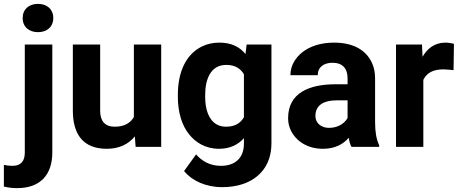

<svg xmlns="http://www.w3.org/2000/svg" viewBox="-66 -758 2374 991"><path d="M-2 98C-18 98 -32 96 -46 93V205C-25 210 -3 213 23 213C140 213 204 146 204 29V-528H62V29C62 74 42 98 -2 98ZM130 -592C176 -592 209 -619 209 -665C209 -710 177 -738 130 -738C83 -738 51 -710 51 -665C51 -619 84 -592 130 -592Z M526 -104C475 -104 451 -134 451 -186V-528H310V-187C310 -64 364 10 485 10C552 10 599 -16 630 -54L634 0H766V-528H625V-154C607 -123 576 -104 526 -104Z M1193 -45V-17C1193 57 1148 98 1074 98C1016 98 975 72 946 39L884 125C924 174 995 208 1081 208C1118 208 1153 203 1184 193C1271 165 1335 96 1335 -18V-528H1207L1201 -479C1172 -515 1130 -538 1066 -538C1033 -538 1002 -531 976 -518C895 -478 852 -389 852 -268V-258C852 -178 873 -111 909 -66C942 -24 993 10 1065 10C1123 10 1165 -13 1193 -45ZM1193 -375V-153C1176 -123 1147 -104 1101 -104C1082 -104 1066 -108 1052 -116C1011 -140 993 -193 993 -258V-268C993 -349 1021 -423 1102 -423C1148 -423 1175 -404 1193 -375Z M1870 -128V-352C1870 -383 1865 -410 1854 -433C1823 -501 1756 -538 1658 -538C1589 -538 1533 -519 1494 -488C1462 -462 1433 -423 1433 -370H1574C1574 -412 1606 -434 1650 -434C1703 -434 1728 -404 1728 -353V-323H1665C1531 -323 1421 -279 1421 -148C1421 -125 1426 -104 1435 -85C1462 -30 1520 10 1601 10C1663 10 1706 -14 1734 -47C1737 -28 1741 -13 1748 0H1891V-8C1876 -41 1870 -79 1870 -128ZM1562 -159C1562 -218 1609 -240 1670 -240H1728V-149C1712 -120 1677 -98 1632 -98C1593 -98 1562 -122 1562 -159Z M2233 -538C2175 -538 2138 -505 2115 -465L2112 -528H1978V0H2119V-346C2137 -382 2169 -400 2224 -400C2239 -400 2261 -397 2275 -396L2277 -532C2266 -535 2247 -538 2233 -538Z"/></svg>

Font: Asimov
Style: Regular
Weight: 500
Designer: Google
Version: Version 2.000980; 2014